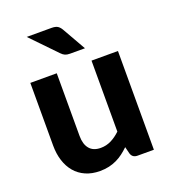

<svg xmlns="http://www.w3.org/2000/svg" viewBox="-135 -834 837 942"><g transform="rotate(-20 283.0 -363.0)"><path d="M509.5 -515.5V0H424.5Q398 0 390.5 -24L381.5 -60Q366 -45 349.5 -32.5Q333 -20 314.2 -11Q295.5 -2 273.8 3Q252 8 226.5 8Q184.5 8 151.8 -6.5Q119 -21 97 -47Q75 -73 63.5 -109Q52 -145 52 -188V-515.5H190V-188Q190 -145 209.8 -121.2Q229.5 -97.5 268.5 -97.5Q297.5 -97.5 323 -110.2Q348.5 -123 371.5 -145V-515.5ZM241.5 -733.5Q263 -733.5 273.8 -726.5Q284.5 -719.5 292.5 -705.5L362 -583.5H284Q268.5 -583.5 258.8 -587.8Q249 -592 239 -602.5L112.5 -733.5Z"/></g></svg>

Font: Lato
Style: Regular
Weight: 800
Designer: Lukasz Dziedzic with Adam Twardoch and Botio Nikoltchev
Foundry: tyPoland Lukasz Dziedzic
Version: Version 2.015; 2015-08-06; http://www.latofonts.com/; ttfaut